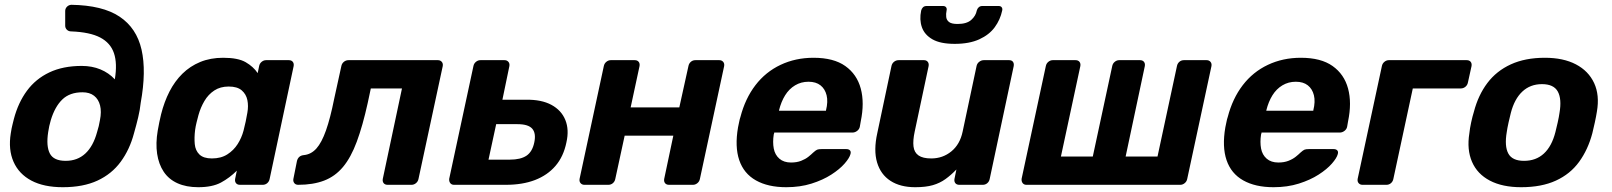

<svg xmlns="http://www.w3.org/2000/svg" viewBox="-20 -771 6724 801"><path d="M242 10Q163 10 111 -17.5Q59 -45 36.5 -96Q14 -147 25 -215Q27 -227 28.5 -235.5Q30 -244 32.5 -253Q35 -262 38 -275Q56 -343 92.5 -392.5Q129 -442 186 -469Q243 -496 321 -496Q364 -496 399 -481.5Q434 -467 459 -440Q470 -506 455.5 -549Q441 -592 398 -614.5Q355 -637 277 -640Q266 -640 259 -647Q252 -654 252 -664V-725Q252 -735 259 -742.5Q266 -750 277 -751Q408 -749 479 -701.5Q550 -654 570.5 -564Q591 -474 567 -342Q564 -313 556.5 -281.5Q549 -250 539 -215Q521 -147 483.5 -96Q446 -45 386.5 -17.5Q327 10 242 10ZM254 -100Q303 -100 336 -130.5Q369 -161 385 -220Q389 -233 392 -245Q395 -257 397 -270Q404 -305 397.5 -331Q391 -357 372.5 -371.5Q354 -386 324 -386Q271 -386 240 -356Q209 -326 192 -270Q188 -257 185.5 -245Q183 -233 181 -220Q172 -161 188 -130.5Q204 -100 254 -100Z M807 10Q757 10 720.5 -6.5Q684 -23 663 -54.5Q642 -86 635.5 -129.5Q629 -173 638 -226Q641 -245 644.5 -260.5Q648 -276 652 -294Q665 -346 687 -389Q709 -432 741 -463.5Q773 -495 815.5 -512.5Q858 -530 911 -530Q973 -530 1005 -511.5Q1037 -493 1055 -466L1061 -495Q1063 -506 1071.5 -513Q1080 -520 1090 -520H1185Q1196 -520 1201.5 -513Q1207 -506 1205 -495L1105 -25Q1103 -14 1095 -7Q1087 0 1076 0H981Q970 0 964.5 -7Q959 -14 961 -25L968 -59Q938 -29 902 -9.5Q866 10 807 10ZM864 -110Q902 -110 928.5 -127Q955 -144 971.5 -170Q988 -196 996 -226Q1001 -245 1005 -264Q1009 -283 1012 -301Q1017 -329 1012 -353.5Q1007 -378 988.5 -394Q970 -410 934 -410Q899 -410 874 -393.5Q849 -377 833 -350Q817 -323 808 -291Q804 -276 800 -260Q796 -244 794 -229Q790 -197 792.5 -170Q795 -143 812 -126.5Q829 -110 864 -110Z M1224 0Q1213 0 1207.5 -7.5Q1202 -15 1204 -25L1219 -100Q1225 -122 1248 -124Q1278 -127 1300 -151.5Q1322 -176 1340 -227Q1358 -278 1374 -358L1404 -495Q1406 -506 1414.5 -513Q1423 -520 1434 -520H1807Q1817 -520 1823 -513Q1829 -506 1827 -495L1726 -25Q1724 -14 1715.5 -7Q1707 0 1697 0H1597Q1586 0 1580.5 -7Q1575 -14 1577 -25L1657 -402H1527L1514 -341Q1493 -246 1468.5 -180Q1444 -114 1411 -74.5Q1378 -35 1332 -17.5Q1286 0 1224 0Z M1874 0Q1864 0 1858.5 -7Q1853 -14 1854 -25L1955 -495Q1957 -506 1965.5 -513Q1974 -520 1984 -520H2085Q2095 -520 2101 -513Q2107 -506 2105 -495L2076 -355H2174Q2239 -356 2280.5 -333.5Q2322 -311 2338.5 -270.5Q2355 -230 2343 -177Q2331 -118 2297.5 -79Q2264 -40 2212 -20Q2160 0 2091 0ZM2018 -105H2107Q2152 -105 2176.5 -121.5Q2201 -138 2209 -177Q2217 -215 2200.5 -234Q2184 -253 2139 -253H2050Z M2418 0Q2408 0 2402 -7Q2396 -14 2398 -25L2499 -495Q2501 -506 2509.5 -513Q2518 -520 2528 -520H2628Q2639 -520 2644.5 -513Q2650 -506 2648 -495L2611 -323H2814L2852 -495Q2854 -506 2862 -513Q2870 -520 2881 -520H2981Q2991 -520 2997 -513Q3003 -506 3001 -495L2900 -25Q2898 -14 2889.5 -7Q2881 0 2871 0H2771Q2760 0 2754.5 -7Q2749 -14 2751 -25L2789 -205H2586L2547 -25Q2545 -14 2537 -7Q2529 0 2518 0Z M3260 10Q3184 10 3133.5 -18.5Q3083 -47 3064 -103Q3045 -159 3059 -240Q3061 -248 3063.5 -261.5Q3066 -275 3069 -283Q3089 -360 3131.5 -415.5Q3174 -471 3236.5 -500.5Q3299 -530 3374 -530Q3458 -530 3506.5 -495.5Q3555 -461 3571 -401.5Q3587 -342 3571 -265L3567 -242Q3565 -232 3556 -225Q3547 -218 3536 -218H3210Q3210 -217 3209.5 -214.5Q3209 -212 3208 -210Q3203 -178 3208 -151.5Q3213 -125 3231.5 -109Q3250 -93 3280 -93Q3304 -93 3322 -100Q3340 -107 3352.5 -117Q3365 -127 3372 -134Q3383 -144 3389 -146.5Q3395 -149 3407 -149H3511Q3521 -149 3526 -143.5Q3531 -138 3528 -128Q3524 -112 3503.5 -88.5Q3483 -65 3448 -42.5Q3413 -20 3365.5 -5Q3318 10 3260 10ZM3230 -309H3426V-311Q3435 -347 3428.5 -373.5Q3422 -400 3403 -415Q3384 -430 3353 -430Q3322 -430 3297 -415Q3272 -400 3255.5 -373.5Q3239 -347 3230 -311Z M3798 10Q3736 10 3695 -16.5Q3654 -43 3639 -93.5Q3624 -144 3640 -216L3699 -495Q3701 -506 3709.5 -513Q3718 -520 3729 -520H3835Q3845 -520 3850.5 -513Q3856 -506 3854 -495L3796 -222Q3788 -185 3791 -160Q3794 -135 3812 -122.5Q3830 -110 3865 -110Q3913 -110 3949 -139.5Q3985 -169 3996 -222L4054 -495Q4056 -506 4065 -513Q4074 -520 4084 -520H4190Q4201 -520 4206 -513Q4211 -506 4209 -495L4109 -25Q4107 -14 4099 -7Q4091 0 4080 0H3982Q3971 0 3965.5 -7Q3960 -14 3962 -25L3970 -64Q3948 -41 3924.5 -24Q3901 -7 3871.5 1.5Q3842 10 3798 10ZM3963 -588Q3903 -588 3870 -607Q3837 -626 3826 -657.5Q3815 -689 3823 -727Q3825 -735 3830.5 -740.5Q3836 -746 3846 -746H3914Q3923 -746 3927 -740.5Q3931 -735 3929 -727Q3926 -713 3927.5 -700Q3929 -687 3939.5 -679Q3950 -671 3975 -671Q4013 -671 4032 -688Q4051 -705 4055 -727Q4057 -735 4063 -740.5Q4069 -746 4078 -746H4146Q4155 -746 4159 -740.5Q4163 -735 4161 -727Q4153 -689 4130 -657.5Q4107 -626 4065.5 -607Q4024 -588 3963 -588Z M4262 0Q4252 0 4246.5 -7Q4241 -14 4242 -25L4343 -495Q4345 -506 4353.5 -513Q4362 -520 4372 -520H4467Q4478 -520 4483.5 -513Q4489 -506 4487 -495L4406 -118H4539L4620 -495Q4622 -506 4630.5 -513Q4639 -520 4649 -520H4736Q4747 -520 4752.5 -513Q4758 -506 4756 -495L4676 -118H4809L4890 -495Q4892 -506 4900 -513Q4908 -520 4919 -520H5014Q5024 -520 5030 -513Q5036 -506 5034 -495L4933 -25Q4931 -14 4922.5 -7Q4914 0 4904 0Z M5293 10Q5217 10 5166.5 -18.5Q5116 -47 5097 -103Q5078 -159 5092 -240Q5094 -248 5096.5 -261.5Q5099 -275 5102 -283Q5122 -360 5164.5 -415.5Q5207 -471 5269.5 -500.5Q5332 -530 5407 -530Q5491 -530 5539.5 -495.5Q5588 -461 5604 -401.5Q5620 -342 5604 -265L5600 -242Q5598 -232 5589 -225Q5580 -218 5569 -218H5243Q5243 -217 5242.5 -214.5Q5242 -212 5241 -210Q5236 -178 5241 -151.5Q5246 -125 5264.5 -109Q5283 -93 5313 -93Q5337 -93 5355 -100Q5373 -107 5385.5 -117Q5398 -127 5405 -134Q5416 -144 5422 -146.5Q5428 -149 5440 -149H5544Q5554 -149 5559 -143.5Q5564 -138 5561 -128Q5557 -112 5536.5 -88.5Q5516 -65 5481 -42.5Q5446 -20 5398.5 -5Q5351 10 5293 10ZM5263 -309H5459V-311Q5468 -347 5461.5 -373.5Q5455 -400 5436 -415Q5417 -430 5386 -430Q5355 -430 5330 -415Q5305 -400 5288.5 -373.5Q5272 -347 5263 -311Z M5664 0Q5654 0 5648 -7Q5642 -14 5644 -25L5745 -495Q5747 -506 5755.5 -513Q5764 -520 5774 -520H6099Q6110 -520 6115.5 -513Q6121 -506 6119 -495L6104 -427Q6102 -416 6093.5 -409Q6085 -402 6074 -402H5874L5793 -25Q5791 -14 5783 -7Q5775 0 5764 0Z M6326 10Q6248 10 6195.5 -17.5Q6143 -45 6121 -96Q6099 -147 6110 -215Q6112 -235 6117.5 -260.5Q6123 -286 6129 -305Q6147 -374 6185 -424.5Q6223 -475 6283 -502.5Q6343 -530 6425 -530Q6502 -530 6554.5 -502.5Q6607 -475 6630.5 -424.5Q6654 -374 6642 -305Q6639 -286 6633.5 -260.5Q6628 -235 6623 -215Q6605 -147 6568 -96Q6531 -45 6471 -17.5Q6411 10 6326 10ZM6338 -100Q6388 -100 6421 -130.5Q6454 -161 6469 -220Q6473 -235 6478.5 -260Q6484 -285 6486 -300Q6496 -358 6479 -389Q6462 -420 6413 -420Q6364 -420 6331 -389Q6298 -358 6283 -300Q6279 -285 6273.5 -260Q6268 -235 6266 -220Q6256 -161 6272.5 -130.5Q6289 -100 6338 -100Z"/></svg>

Font: Rubik Light SemiBold
Style: Italic
Weight: 600
Italic angle: -12°
Version: Version 2.104